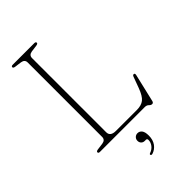

<svg xmlns="http://www.w3.org/2000/svg" viewBox="-274 -785 1090 1090"><g transform="rotate(-45 271.0 -240.5)"><path d="M233 -682 192 -676.5Q166 -672.5 166 -649V-53.5Q166 -20 211 -20H378.5Q415 -20 435.8 -36.5Q456.5 -53 474 -100L498.5 -166.5Q502.5 -177.5 510 -176.5Q519 -176 516 -162.5L476.5 6Q473.5 18 464 18Q454.5 18 446 9Q437.5 0 422 0H62Q50 0 50 -8.5Q50 -16 63.5 -18L104.5 -23.5Q131 -27.5 131 -51V-649Q131 -672.5 104.5 -676.5L63.5 -682Q50 -684 50 -691.5Q50 -700 62 -700H235Q247 -700 247 -691.5Q247 -684 233 -682ZM286.5 136Q273 136 265 127.5Q257 119 257 106.5Q257 93 266 84.2Q275 75.5 288 75.5Q303.5 75.5 313.8 88.5Q324 101.5 324 131Q324 165 307.5 187.8Q291 210.5 265 218.5Q256 221 253 215Q250.5 208.5 259 206Q280.5 198.5 292.8 182Q305 165.5 305 147.5Q305 136 295 136Z"/></g></svg>

Font: Fraunces 72pt Soft Thin
Style: Regular
Weight: 100
Version: Version 1.000;[b76b70a41]